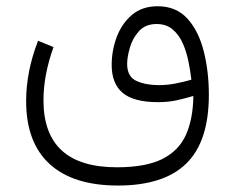

<svg xmlns="http://www.w3.org/2000/svg" viewBox="-20 -361 742 606"><path d="M148.9 -212.4Q117.2 -124 117.2 -44.4Q117.2 167 349.1 167Q439.9 167 492.2 140.9Q544.4 114.7 566.9 64.5Q589.4 14.2 590.3 -58.1Q563.5 -50.3 537.4 -44.4Q511.2 -38.6 479 -38.6Q401.9 -38.6 367.2 -67.9Q332.5 -97.2 332.5 -155.8Q332.5 -201.7 348.4 -244.1Q364.3 -286.6 396.5 -314Q428.7 -341.3 477.5 -341.3Q536.1 -341.3 571.5 -302.2Q606.9 -263.2 623 -199.5Q639.2 -135.7 639.2 -61.5Q639.2 85.4 568.1 155Q497.1 224.6 352.1 224.6Q210.9 224.6 136.7 156.7Q62.5 88.9 62.5 -42Q62.5 -135.3 100.1 -232.4ZM584 -109.4Q581.1 -134.8 575.2 -165Q569.3 -195.3 557.6 -222.7Q545.9 -250 525.6 -267.6Q505.4 -285.2 474.1 -285.2Q439 -285.2 418.7 -262.7Q398.4 -240.2 389.9 -210.4Q381.3 -180.7 381.3 -159.2Q381.3 -119.1 410.4 -105.7Q439.5 -92.3 481.9 -92.3Q507.8 -92.3 533.9 -97.4Q560.1 -102.5 584 -109.4Z"/></svg>

Font: Vazir Thin FD-WOL-UI
Style: Thin-FD-WOL-UI
Weight: 100
Designer: Saber Rastikerdar
Foundry: Saber Rastikerdar
Version: Version 30.1.0